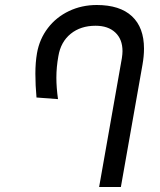

<svg xmlns="http://www.w3.org/2000/svg" viewBox="-20 -748 640 768"><path d="M470 -543.5Q470 -591 441.2 -618Q412.5 -645 362.5 -645Q302.5 -645 262.8 -612.8Q223 -580.5 213.5 -523.5Q205.5 -479.5 205.5 -437Q205.5 -398.5 212 -351.5L126 -358Q121.5 -407 121.5 -453Q121.5 -498 128 -535.5Q138 -592 171.5 -635.8Q205 -679.5 256 -703.8Q307 -728 367 -728Q459.5 -728 507.8 -683Q556 -638 556 -553.5Q556 -524 550 -489.5L463.5 0H376.5L467.5 -515.5Q470 -532 470 -543.5Z"/></svg>

Font: JuliaMono Medium
Style: Italic
Weight: 500
Italic angle: -9°
Monospace: yes
Designer: cormullion
Foundry: corm
Version: Version 0.054; ttfautohint (v1.8.4)